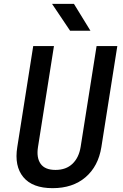

<svg xmlns="http://www.w3.org/2000/svg" viewBox="-20 -970 640 1000"><path d="M254 10Q149 10 101.5 -47.5Q54 -105 70 -204L153 -730H261L178 -205Q169 -149 191.5 -117Q214 -85 269 -85Q324 -85 357.5 -117Q391 -149 400 -205L483 -730H591L508 -204Q492 -104 425.5 -47Q359 10 254 10ZM345 -810 251 -950H365L451 -810Z"/></svg>

Font: JetBrains Mono NL SemiBold
Style: Italic
Weight: 600
Italic angle: -9°
Monospace: yes
Designer: Philipp Nurullin, Konstantin Bulenkov
Foundry: JetBrains
Version: Version 2.305; ttfautohint (v1.8.4.7-5d5b)